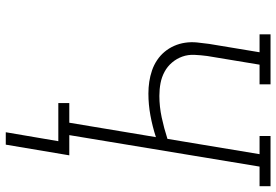

<svg xmlns="http://www.w3.org/2000/svg" viewBox="-166 -609 957 665"><g transform="rotate(90 312.5 -276.5)"><path d="M481 182H438L469 0H337V-38H405L455 -338Q418 -326 380 -319Q342 -312 304 -312Q283 -312 263 -315Q243 -318 224 -324.5Q205 -331 188.5 -342Q172 -353 159.5 -368Q147 -383 139 -401Q131 -419 128 -439Q125 -459 127 -480Q129 -501 132 -522L161 -697H99V-735H272V-697H204L174 -516Q171 -494 170 -471.5Q169 -449 176 -429.5Q183 -410 196.5 -394Q210 -378 228.5 -368Q247 -358 268 -354Q289 -350 312 -350Q349 -350 386.5 -358Q424 -366 461 -378L514 -697H451V-735H625V-697H557L448 -38H518Z"/></g></svg>

Font: Iosevka Curly Slab XLtEx
Style: Italic
Weight: 200
Width: 7
Italic angle: -9°
Monospace: yes
Designer: Belleve Invis
Foundry: Belleve Invis
Version: Version 11.1.0; ttfautohint (v1.8.3)